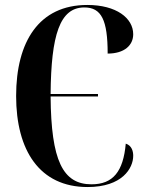

<svg xmlns="http://www.w3.org/2000/svg" viewBox="-20 -744 591 774"><path d="M333 10C473 10 517 -66 517 -116C517 -133 512 -157 487 -165C477 -53 436 -1 349 -1C233 -1 186 -97 184 -355H375V-365H184C186 -603 221 -714 320 -714C389 -714 414 -663 414 -528C482 -528 517 -562 517 -606C517 -671 449 -724 332 -724C137 -724 45 -576 45 -357C45 -137 140 10 333 10Z"/></svg>

Font: Noto Serif Display ExtraCondensed
Style: Bold
Weight: 700
Width: 2
Designer: Monotype Design Team
Foundry: Monotype Imaging Inc.
Version: Version 2.009